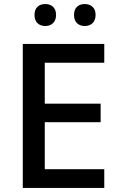

<svg xmlns="http://www.w3.org/2000/svg" viewBox="-20 -932 595 952"><path d="M151 -858C151 -820 175 -803 205 -803C233 -803 258 -820 258 -858C258 -896 233 -912 205 -912C175 -912 151 -896 151 -858ZM347 -858C347 -820 371 -803 400 -803C429 -803 454 -820 454 -858C454 -896 429 -912 400 -912C371 -912 347 -896 347 -858ZM497 0V-93H202V-326H479V-418H202V-621H497V-714H93V0Z"/></svg>

Font: Noto Sans Lao UI Med
Style: Regular
Weight: 500
Designer: Monotype Design Team
Foundry: Monotype Imaging Inc.
Version: Version 2.000